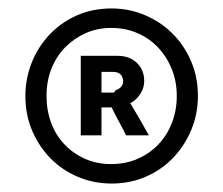

<svg xmlns="http://www.w3.org/2000/svg" viewBox="-20 -740 528 454"><path d="M244 -306Q202 -306 165 -321.5Q128 -337 100.5 -364.5Q73 -392 56.5 -430Q40 -468 40 -513Q40 -553 54.5 -590.5Q69 -628 96 -657Q123 -686 160.5 -703Q198 -720 244 -720Q285 -720 322 -704.5Q359 -689 387 -661.5Q415 -634 431.5 -596Q448 -558 448 -513Q448 -471 432.5 -433.5Q417 -396 390 -367.5Q363 -339 325.5 -322.5Q288 -306 244 -306ZM243 -352Q277 -352 305.5 -364.5Q334 -377 354.5 -398.5Q375 -420 386.5 -449.5Q398 -479 398 -513Q398 -547 386.5 -576Q375 -605 354.5 -627Q334 -649 305.5 -661.5Q277 -674 243 -674Q211 -674 183.5 -662Q156 -650 135 -629Q114 -608 102 -578.5Q90 -549 90 -513Q90 -479 101 -449.5Q112 -420 132.5 -398.5Q153 -377 181 -364.5Q209 -352 243 -352ZM171 -420V-608H243H258Q286 -608 303.5 -591.5Q321 -575 321 -548Q321 -532 311.5 -517.5Q302 -503 288 -496Q310 -460 332 -420H278Q270 -437 261 -453Q252 -469 244 -486H220V-420ZM247 -570H220V-521H246Q250 -521 251 -523Q253 -525 253 -527Q262 -529 267 -535.5Q272 -542 271 -550Q269 -570 247 -570Z"/></svg>

Font: Rosa Sans
Style: Bold
Weight: 700
Designer: Pentagram / MCKL
Foundry: Pentagram / MCKL
Version: Version 1.005;September 16, 2019;FontCreator 11.5.0.2425 64-